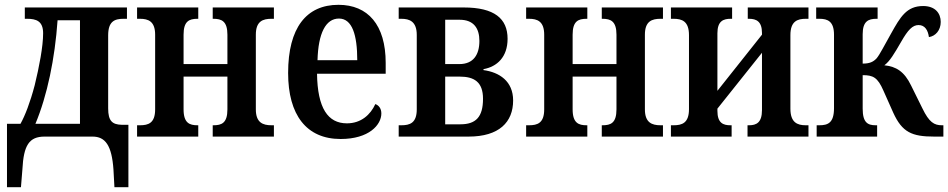

<svg xmlns="http://www.w3.org/2000/svg" viewBox="-20 -567 3937 797"><path d="M9 210H67L73 136C78 36 101 0 165 0H364C417 0 444 36 451 137L455 210H513V-49H485C446 -50 429 -65 429 -117V-420C429 -478 455 -489 493 -489H507V-536H83V-489H92C130 -489 159 -480 159 -429C159 -374 143 -291 124 -213C105 -141 84 -87 65 -53H9ZM127 -53C176 -170 208 -324 219 -483H312V-53Z M549 0H803V-47H800C767 -47 742 -56 742 -113V-249H924V-113C924 -56 900 -47 866 -47H863V0H1117V-47H1107C1071 -47 1042 -58 1042 -113V-423C1042 -479 1071 -489 1107 -489H1117V-536H863V-489H866C900 -489 924 -479 924 -423V-301H742V-423C742 -479 765 -489 800 -489H803V-536H549V-489H561C595 -489 624 -479 624 -423V-113C624 -56 596 -47 561 -47H549Z M1394 10C1512 10 1563 -49 1563 -96C1563 -117 1552 -130 1538 -135C1518 -91 1479 -55 1420 -55C1341 -55 1298 -118 1296 -261H1581V-306C1581 -464 1507 -547 1385 -547C1252 -547 1176 -452 1176 -264C1176 -90 1252 10 1394 10ZM1298 -317C1301 -429 1332 -490 1387 -490C1442 -490 1463 -422 1463 -317Z M1635 0H1925C2052 0 2110 -60 2110 -150C2110 -230 2053 -267 1987 -276V-280C2043 -290 2087 -330 2087 -406C2087 -490 2032 -536 1905 -536H1635V-489H1646C1680 -489 1710 -478 1710 -422V-113C1710 -56 1681 -47 1646 -47H1635ZM1828 -301V-485H1888C1946 -485 1970 -450 1970 -397C1970 -340 1945 -301 1887 -301ZM1828 -51V-249H1888C1948 -249 1985 -227 1985 -157C1985 -81 1955 -51 1891 -51Z M2164 0H2418V-47H2415C2382 -47 2357 -56 2357 -113V-249H2539V-113C2539 -56 2515 -47 2481 -47H2478V0H2732V-47H2722C2686 -47 2657 -58 2657 -113V-423C2657 -479 2686 -489 2722 -489H2732V-536H2478V-489H2481C2515 -489 2539 -479 2539 -423V-301H2357V-423C2357 -479 2380 -489 2415 -489H2418V-536H2164V-489H2176C2210 -489 2239 -479 2239 -423V-113C2239 -56 2211 -47 2176 -47H2164Z M2765 0H3017V-47H3012C2982 -47 2958 -56 2958 -107V-116L3143 -348V-110C3143 -58 3120 -47 3089 -47H3083V0H3336V-47H3325C3290 -47 3261 -58 3261 -116V-421C3261 -479 3290 -489 3325 -489H3336V-536H3084V-489H3089C3120 -489 3143 -478 3143 -430V-423L2958 -190V-429C2958 -480 2983 -489 3013 -489H3019V-536H2765V-489H2776C2811 -489 2840 -479 2840 -421V-114C2840 -56 2811 -47 2776 -47H2765Z M3370 0H3621V-47H3615C3582 -47 3561 -58 3561 -116V-255C3604 -255 3623 -246 3647 -191L3688 -99C3725 -18 3765 0 3858 0H3896V-47H3890C3858 -47 3837 -59 3809 -117L3762 -212C3734 -270 3700 -291 3651 -296C3674 -313 3692 -344 3721 -394C3749 -443 3768 -463 3793 -463C3819 -463 3832 -442 3836 -413C3863 -417 3885 -441 3885 -476C3885 -512 3862 -542 3812 -542C3743 -542 3717 -496 3679 -428C3650 -377 3633 -342 3619 -325C3605 -310 3590 -303 3561 -303V-425C3561 -479 3585 -489 3618 -489H3623V-536H3368V-489H3382C3416 -489 3442 -478 3442 -423V-118C3442 -57 3417 -47 3381 -47H3370Z"/></svg>

Font: Noto Serif Condensed Semi
Style: Regular
Weight: 600
Width: 3
Designer: Monotype Design Team
Foundry: Monotype Imaging Inc.
Version: Version 1.002